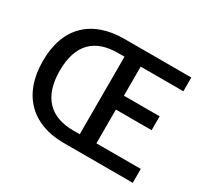

<svg xmlns="http://www.w3.org/2000/svg" viewBox="-147 -954 1255 1173"><g transform="rotate(30 480.5 -368.0)"><path d="M416 0H905V-98H592V-336H844V-434H592V-639H893V-736H422C197 -736 57 -611 57 -371C57 -132 197 0 416 0ZM430 -95C268 -95 176 -187 176 -371C176 -556 268 -642 430 -642H476V-95Z"/></g></svg>

Font: Noto Sans CJK KR Medium
Style: Regular
Weight: 500
Designer: Ryoko NISHIZUKA (kana & ideographs); Paul D. Hunt (Latin, Greek & Cyrillic); Wenlong ZHANG (bopomofo); Sandoll Communica
Foundry: Adobe Systems Incorporated
Version: Version 1.004;PS 1.004;hotconv 1.0.82;makeotf.lib2.5.63406